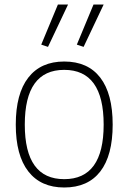

<svg xmlns="http://www.w3.org/2000/svg" viewBox="-20 -823 570 852"><path d="M163 -625 237 -803H282L193 -615ZM321 -625 395 -803H440L351 -615ZM265 9Q161 9 105.5 -62.5Q50 -134 50 -270Q50 -407 105.5 -478.5Q161 -550 265 -550Q370 -550 425 -478.5Q480 -407 480 -270Q480 -133 425 -62Q370 9 265 9ZM265 -28Q440 -28 440 -270Q440 -513 265 -513Q90 -513 90 -270Q90 -28 265 -28Z"/></svg>

Font: Encode Sans Narrow
Style: Thin
Weight: 250
Designer: Pablo Impallari, Andres Torresi
Foundry: Pablo Impallari, Andres Torresi
Version: Version 1.000; ttfautohint (v1.00) -l 8 -r 50 -G 200 -x 14 -